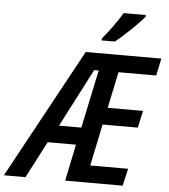

<svg xmlns="http://www.w3.org/2000/svg" viewBox="-122 -1000 929 1055"><g transform="rotate(5 342.0 -472.5)"><path d="M409 -785H482C525 -818 611 -900 639 -936V-945H517C490 -899 448 -841 410 -796ZM217 -298 383 -619H408L340 -298ZM-61 0H58L163 -202H319L277 0H594L616 -95H407L455 -325H649L670 -419H475L517 -619H725L745 -714H328Z"/></g></svg>

Font: Noto Sans Display SemiCondensed Medium
Style: Italic
Weight: 500
Width: 4
Italic angle: -12°
Designer: Monotype Design Team
Foundry: Monotype Imaging Inc.
Version: Version 1.900